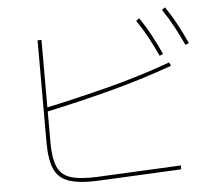

<svg xmlns="http://www.w3.org/2000/svg" viewBox="-57 -906 1114 980"><g transform="rotate(-5 500.0 -415.5)"><path d="M834 -31V-11L404 10Q309 14 256 -4.5Q203 -23 182 -72Q161 -121 161 -207V-731H181V-207Q181 -127 199.5 -82.5Q218 -38 266 -22Q314 -6 404 -10ZM169 -362 165 -382Q332 -418 496 -460Q660 -502 820 -560L828 -542Q666 -484 501.5 -441Q337 -398 169 -362ZM911 -642Q889 -690 863.5 -737.5Q838 -785 807 -830L823 -842Q855 -796 881 -747Q907 -698 929 -650ZM775 -598Q753 -646 727.5 -693.5Q702 -741 671 -786L687 -798Q719 -752 745 -703Q771 -654 793 -606Z"/></g></svg>

Font: Murecho Thin
Style: Regular
Weight: 100
Designer: Neil Summerour
Foundry: Positype
Version: Version 1.010